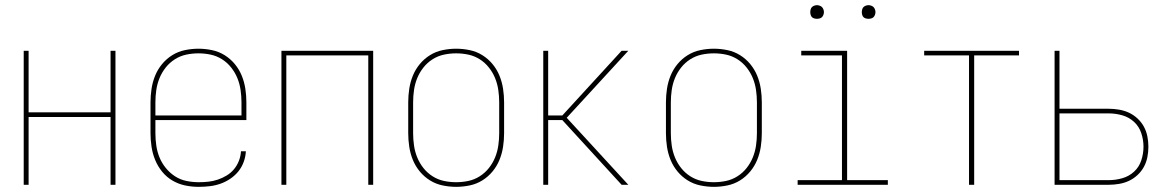

<svg xmlns="http://www.w3.org/2000/svg" viewBox="-20 -717 4540 745"><path d="M72 0V-520H91V-281H409V-520H428V0H409V-263H91V0Z M751 8Q724 8 698 2.5Q672 -3 649 -16.5Q626 -30 609 -51Q592 -72 582 -96.5Q572 -121 568 -147.5Q564 -174 564 -200V-320Q564 -346 568 -372.5Q572 -399 582 -423.5Q592 -448 609 -468.5Q626 -489 648.5 -503Q671 -517 697.5 -522.5Q724 -528 750 -528Q776 -528 802.5 -522.5Q829 -517 851.5 -503Q874 -489 891 -468.5Q908 -448 918 -423.5Q928 -399 932 -372.5Q936 -346 936 -320V-251H583V-200Q583 -176 586.5 -152Q590 -128 599 -106Q608 -84 623.5 -65Q639 -46 659 -33Q679 -20 703 -15Q727 -10 751 -10Q770 -10 788.5 -12Q807 -14 825 -20Q843 -26 859.5 -36Q876 -46 888 -60.5Q900 -75 907 -93Q914 -111 915 -130H934Q933 -109 925.5 -88.5Q918 -68 904.5 -51.5Q891 -35 873 -23Q855 -11 835 -4Q815 3 793.5 5.5Q772 8 751 8ZM583 -269H917V-320Q917 -344 913.5 -368Q910 -392 901 -414Q892 -436 877 -455Q862 -474 841.5 -487Q821 -500 797.5 -505Q774 -510 750 -510Q726 -510 702.5 -505Q679 -500 658.5 -487Q638 -474 623 -455Q608 -436 599 -414Q590 -392 586.5 -368Q583 -344 583 -320Z M1072 0V-520H1428V0H1409V-502H1091V0Z M1750 8Q1724 8 1697.5 2.5Q1671 -3 1648.5 -17Q1626 -31 1609 -51.5Q1592 -72 1582 -96.5Q1572 -121 1568 -147.5Q1564 -174 1564 -200V-320Q1564 -346 1568 -372.5Q1572 -399 1582 -423.5Q1592 -448 1609 -468.5Q1626 -489 1648.5 -503Q1671 -517 1697.5 -522.5Q1724 -528 1750 -528Q1776 -528 1802.5 -522.5Q1829 -517 1851.5 -503Q1874 -489 1891 -468.5Q1908 -448 1918 -423.5Q1928 -399 1932 -372.5Q1936 -346 1936 -320V-200Q1936 -174 1932 -147.5Q1928 -121 1918 -96.5Q1908 -72 1891 -51.5Q1874 -31 1851.5 -17Q1829 -3 1802.5 2.5Q1776 8 1750 8ZM1750 -10Q1774 -10 1797.5 -15Q1821 -20 1841.5 -33Q1862 -46 1877 -65Q1892 -84 1901 -106Q1910 -128 1913.5 -152Q1917 -176 1917 -200V-320Q1917 -344 1913.5 -368Q1910 -392 1901 -414Q1892 -436 1877 -455Q1862 -474 1841.5 -487Q1821 -500 1797.5 -505Q1774 -510 1750 -510Q1726 -510 1702.5 -505Q1679 -500 1658.5 -487Q1638 -474 1623 -455Q1608 -436 1599 -414Q1590 -392 1586.5 -368Q1583 -344 1583 -320V-200Q1583 -176 1586.5 -152Q1590 -128 1599 -106Q1608 -84 1623 -65Q1638 -46 1658.5 -33Q1679 -20 1702.5 -15Q1726 -10 1750 -10Z M2088 0V-520H2107V-269H2162L2392 -520H2418L2179 -260L2418 0H2392L2162 -251H2107V0Z M2750 8Q2724 8 2697.5 2.5Q2671 -3 2648.5 -17Q2626 -31 2609 -51.5Q2592 -72 2582 -96.5Q2572 -121 2568 -147.5Q2564 -174 2564 -200V-320Q2564 -346 2568 -372.5Q2572 -399 2582 -423.5Q2592 -448 2609 -468.5Q2626 -489 2648.5 -503Q2671 -517 2697.5 -522.5Q2724 -528 2750 -528Q2776 -528 2802.5 -522.5Q2829 -517 2851.5 -503Q2874 -489 2891 -468.5Q2908 -448 2918 -423.5Q2928 -399 2932 -372.5Q2936 -346 2936 -320V-200Q2936 -174 2932 -147.5Q2928 -121 2918 -96.5Q2908 -72 2891 -51.5Q2874 -31 2851.5 -17Q2829 -3 2802.5 2.5Q2776 8 2750 8ZM2750 -10Q2774 -10 2797.5 -15Q2821 -20 2841.5 -33Q2862 -46 2877 -65Q2892 -84 2901 -106Q2910 -128 2913.5 -152Q2917 -176 2917 -200V-320Q2917 -344 2913.5 -368Q2910 -392 2901 -414Q2892 -436 2877 -455Q2862 -474 2841.5 -487Q2821 -500 2797.5 -505Q2774 -510 2750 -510Q2726 -510 2702.5 -505Q2679 -500 2658.5 -487Q2638 -474 2623 -455Q2608 -436 2599 -414Q2590 -392 2586.5 -368Q2583 -344 2583 -320V-200Q2583 -176 2586.5 -152Q2590 -128 2599 -106Q2608 -84 2623 -65Q2638 -46 2658.5 -33Q2679 -20 2702.5 -15Q2726 -10 2750 -10Z M3075 0V-18H3247V-502H3089V-520H3267V-18H3425V0ZM3350 -644Q3345 -644 3339.5 -645.5Q3334 -647 3330.5 -650.5Q3327 -654 3325.5 -659.5Q3324 -665 3324 -670Q3324 -675 3325.5 -680.5Q3327 -686 3330.5 -689.5Q3334 -693 3339.5 -695Q3345 -697 3350 -697Q3355 -697 3360.5 -695Q3366 -693 3369.5 -689.5Q3373 -686 3375 -680.5Q3377 -675 3377 -670Q3377 -665 3375 -659.5Q3373 -654 3369.5 -650.5Q3366 -647 3360.5 -645.5Q3355 -644 3350 -644ZM3150 -644Q3145 -644 3139.5 -645.5Q3134 -647 3130.5 -650.5Q3127 -654 3125.5 -659.5Q3124 -665 3124 -670Q3124 -675 3125.5 -680.5Q3127 -686 3130.5 -689.5Q3134 -693 3139.5 -695Q3145 -697 3150 -697Q3155 -697 3160.5 -695Q3166 -693 3169.5 -689.5Q3173 -686 3175 -680.5Q3177 -675 3177 -670Q3177 -665 3175 -659.5Q3173 -654 3169.5 -650.5Q3166 -647 3160.5 -645.5Q3155 -644 3150 -644Z M3740 0V-502H3566V-520H3934V-502H3760V0Z M4072 0V-520H4091V-295H4282Q4302 -295 4322.5 -291.5Q4343 -288 4361 -279.5Q4379 -271 4394 -257Q4409 -243 4418.5 -225.5Q4428 -208 4432 -188Q4436 -168 4436 -148Q4436 -127 4432 -107Q4428 -87 4418.5 -69.5Q4409 -52 4394 -38Q4379 -24 4361 -15.5Q4343 -7 4322.5 -3.5Q4302 0 4282 0ZM4282 -18Q4309 -18 4335 -25.5Q4361 -33 4380.5 -51Q4400 -69 4408.5 -95Q4417 -121 4417 -148Q4417 -174 4408.5 -200Q4400 -226 4380.5 -244Q4361 -262 4335 -269.5Q4309 -277 4282 -277H4091V-18Z"/></svg>

Font: Iosevka Term Curly Thin
Style: Regular
Weight: 100
Designer: Belleve Invis
Foundry: Belleve Invis
Version: Version 32.3.0